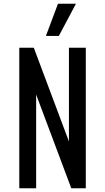

<svg xmlns="http://www.w3.org/2000/svg" viewBox="-20 -1005 561 1025"><path d="M83 0V-750H160.5L374 -180.5L348 -178.5V-750H438V0H360.5L147 -569.5L173 -571.5V0ZM225 -813 289.5 -985H385.5L294 -813Z"/></svg>

Font: Mohave Light Medium
Style: Regular
Weight: 500
Version: Version 2.003